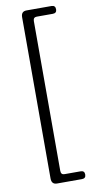

<svg xmlns="http://www.w3.org/2000/svg" viewBox="-95 -773 455 934"><g transform="rotate(-10 132.0 -305.5)"><path d="M134 -675.5V64Q134 83.5 151.5 83.5H231Q250.5 83.5 250.5 102.5Q250.5 122 231 122H108Q81 122 81 92.5V-704Q81 -733 108 -733H231Q250.5 -733 250.5 -713.5Q250.5 -694.5 231 -694.5H151.5Q134 -694.5 134 -675.5Z"/></g></svg>

Font: Fraunces 144pt SuperSoft Light
Style: Regular
Weight: 300
Version: Version 1.000;[0bf87f6ff]